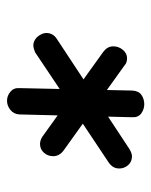

<svg xmlns="http://www.w3.org/2000/svg" viewBox="38 -909 431 547"><g transform="rotate(90 253.5 -635.5)"><path d="M238 -797Q239 -815 250.5 -823Q262 -831 277 -831Q291 -831 303 -822.5Q315 -814 314 -796L306 -475Q305 -459 293 -449.5Q281 -440 267 -440Q253 -440 241.5 -449.5Q230 -459 231 -475ZM405 -789Q410 -792 415.5 -794Q421 -796 425 -796Q441 -796 450.5 -785Q460 -774 460 -760Q460 -750 455.5 -742.5Q451 -735 442 -729Q391 -695 338.5 -660Q286 -625 233.5 -590Q181 -555 129 -520Q124 -518 119 -516.5Q114 -515 109 -515Q100 -515 92 -520.5Q84 -526 79 -535Q74 -544 74 -552Q74 -571 91 -582ZM128 -714Q120 -720 116 -727Q112 -734 112 -743Q112 -758 122 -770Q132 -782 146 -782Q151 -782 156.5 -780.5Q162 -779 166 -775L409 -601Q417 -595 421 -587.5Q425 -580 425 -572Q425 -556 415 -545Q405 -534 390 -534Q386 -534 380.5 -535.5Q375 -537 369 -541Z"/></g></svg>

Font: Playpen Sans
Style: Regular
Weight: 400
Designer: Laura Meseguer, Veronika Burian, José Scaglione, Kostas Bartsokas, Vera Evstafieva, Tom Grace, Yorlmar Campos
Foundry: TypeTogether
Version: Version 2.000